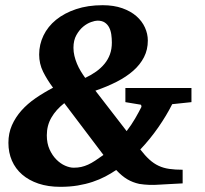

<svg xmlns="http://www.w3.org/2000/svg" viewBox="-20 -704 785 735"><path d="M226.1 -309.1Q194.3 -284.2 176.8 -253.9Q159.2 -223.6 159.2 -186Q159.2 -155.3 169.7 -132.1Q180.2 -108.9 195.8 -93.3Q211.4 -77.6 229.2 -69.8Q247.1 -62 262.2 -62Q277.8 -62 291 -64.9Q304.2 -67.9 317.1 -73.7Q330.1 -79.6 344.2 -88.9Q358.4 -98.1 376 -110.8ZM408.2 -541Q408.2 -557.1 406 -572.3Q403.8 -587.4 397.7 -599.1Q391.6 -610.8 380.9 -617.9Q370.1 -625 353 -625Q344.2 -625 328.9 -619.6Q313.5 -614.3 298.6 -602.1Q283.7 -589.8 272.5 -569.8Q261.2 -549.8 261.2 -521Q261.2 -505.4 264.9 -490Q268.6 -474.6 274.7 -460Q280.8 -445.3 289.1 -431.6Q297.4 -418 306.2 -405.8Q329.1 -416.5 347.9 -429.9Q366.7 -443.4 380.1 -459.7Q393.6 -476.1 400.9 -496.1Q408.2 -516.1 408.2 -541ZM639.2 -305.2Q617.7 -262.2 586.2 -216.8Q554.7 -171.4 517.1 -131.8Q535.2 -108.4 551.8 -93.3Q568.4 -78.1 587.2 -69.3Q606 -60.5 628.2 -57.4Q650.4 -54.2 679.2 -54.2V-2Q643.1 -0.5 623 1Q603 2.4 588.9 2.9Q550.8 5.9 513.2 0Q488.3 -5.4 467.5 -17.6Q446.8 -29.8 424.8 -53.2Q405.3 -40 383.1 -28.3Q360.8 -16.6 334.5 -7.8Q308.1 1 277.6 6.1Q247.1 11.2 210.9 11.2Q164.1 11.2 127.2 -1.2Q90.3 -13.7 64.7 -35.9Q39.1 -58.1 25.6 -89.1Q12.2 -120.1 12.2 -157.2Q12.2 -193.8 25.6 -224.4Q39.1 -254.9 62 -280.8Q85 -306.6 116.2 -328.1Q147.5 -349.6 183.1 -368.2Q160.2 -398.9 145 -429.4Q129.9 -460 129.9 -495.1Q129.9 -533.7 146.5 -568.1Q163.1 -602.5 194.6 -628.2Q226.1 -653.8 271 -668.9Q315.9 -684.1 373 -684.1Q415.5 -684.1 448 -672.6Q480.5 -661.1 502.2 -642.1Q523.9 -623 534.9 -598.6Q545.9 -574.2 545.9 -548.8Q545.9 -513.7 531.2 -485.1Q516.6 -456.5 490 -433.1Q463.4 -409.7 426.5 -390.9Q389.6 -372.1 345.2 -356.9L464.8 -202.1Q482.9 -225.6 497.1 -250Q511.2 -274.4 521 -293.9Q522 -295.4 521 -299.3Q520 -303.2 519 -303.2L460 -313V-367.2H712.9V-313Z"/></svg>

Font: Charis SIL Phon
Style: Bold Italic
Weight: 700
Italic angle: -11°
Foundry: SIL International
Version: Version 5.000